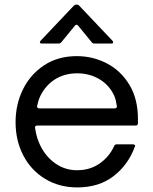

<svg xmlns="http://www.w3.org/2000/svg" viewBox="-20 -808 669 838"><path d="M48 -275Q48 -352 80 -417.5Q112 -483 172.5 -523Q233 -563 315 -563Q386 -563 447 -531Q508 -499 545 -437.5Q582 -376 582 -290V-270Q582 -260 572 -260H142Q137 -260 134.5 -257Q132 -254 133 -250Q137 -223 143 -205Q164 -141 210.5 -103Q257 -65 316 -65Q373 -65 415 -94.5Q457 -124 478 -170Q481 -178 489 -178H560Q565 -178 568 -175.5Q571 -173 569 -169Q540 -89 476 -39.5Q412 10 317 10Q239 10 177.5 -27Q116 -64 82 -129Q48 -194 48 -275ZM481 -335Q486 -335 488.5 -338Q491 -341 490 -345Q486 -373 479 -389Q458 -436 414.5 -462Q371 -488 317 -488Q262 -488 220.5 -462Q179 -436 156 -389Q147 -370 142 -346V-344Q142 -335 151 -335ZM162 -618Q156 -618 154.5 -621.5Q153 -625 157 -630L302 -783Q307 -788 314 -788Q321 -788 326 -783L471 -630Q474 -626 474 -623Q474 -618 466 -618H392Q384 -618 380 -624L321 -696Q318 -700 314 -700Q310 -700 307 -696L248 -624Q243 -618 236 -618Z"/></svg>

Font: Open Sauce Two
Style: Regular
Weight: 400
Designer: Alfredo Marco Pradil
Foundry: Creative Sauce Fz LLC
Version: Version 1.477